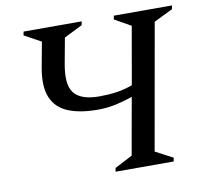

<svg xmlns="http://www.w3.org/2000/svg" viewBox="-75 -741 877 823"><g transform="rotate(-10 363.5 -330.0)"><path d="M363 0 366 -16 443 -56 487 -304Q453 -292 415 -283.5Q377 -275 334 -275Q258 -275 206.5 -296Q155 -317 134.5 -365.5Q114 -414 129 -496L149 -604L76 -644L79 -660H332L329 -644L249 -604L229 -495Q212 -404 242 -367Q272 -330 351 -330Q391 -330 426 -335Q461 -340 496 -353L540 -604L469 -644L472 -660H725L722 -644L640 -604L543 -56L619 -16L616 0Z"/></g></svg>

Font: Spectral SC Medium
Style: Italic
Weight: 500
Italic angle: -10°
Designer: Jean-Baptiste Levee
Foundry: Production Type
Version: Version 2.001